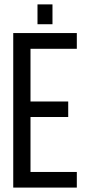

<svg xmlns="http://www.w3.org/2000/svg" viewBox="-20 -850 400 870"><path d="M149.9 -830.1H217.8V-740.2H149.9ZM118.2 -390.1H289.1V-319.8H118.2V-70.8H328.1V0H40V-700.2H328.1V-628.9H118.2Z"/></svg>

Font: Bebas Neue Regular
Style: Regular
Weight: 400
Designer: Ryoichi Tsunekawa
Foundry: Ryoichi Tsunekawa
Version: Version 001.003